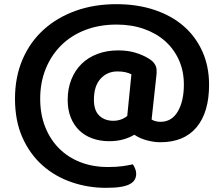

<svg xmlns="http://www.w3.org/2000/svg" viewBox="-20 -678 1076 922"><path d="M708 -104Q716 -99 727 -96Q738 -93 750 -93Q805 -93 834 -143Q863 -193 863 -272Q863 -336 839.5 -389Q816 -442 773.5 -480Q731 -518 671.5 -539Q612 -560 540 -560Q457 -560 389.5 -534Q322 -508 274 -460.5Q226 -413 199.5 -347.5Q173 -282 173 -204Q173 -129 197 -68.5Q221 -8 264 35Q307 78 366.5 101Q426 124 498 124Q539 124 568 120Q597 116 618 111Q624 120 629 132Q634 144 634 156Q634 172 627 184.5Q620 197 603.5 206Q587 215 559 219.5Q531 224 489 224Q403 224 324 197Q245 170 184.5 116.5Q124 63 88 -17Q52 -97 52 -204Q52 -308 88 -392Q124 -476 189 -535Q254 -594 343 -626Q432 -658 539 -658Q639 -658 721.5 -630.5Q804 -603 862 -552.5Q920 -502 952 -430.5Q984 -359 984 -271Q984 -139 924 -67Q864 5 750 5Q719 5 685.5 -4Q652 -13 625 -31Q602 -17 572 -8.5Q542 0 504 0Q460 0 423 -13.5Q386 -27 360 -52.5Q334 -78 319.5 -114.5Q305 -151 305 -198Q305 -252 322.5 -296Q340 -340 371.5 -371Q403 -402 448 -419Q493 -436 547 -436Q594 -436 630 -425Q666 -414 692 -398Q732 -375 732 -340Q732 -334 732 -327.5Q732 -321 731 -315ZM431 -199Q431 -147 457 -122.5Q483 -98 524 -98Q562 -98 591 -121L611 -321Q600 -327 583.5 -331Q567 -335 544 -335Q495 -335 463 -300Q431 -265 431 -199Z"/></svg>

Font: Baloo Da 2 SemiBold
Style: Regular
Weight: 600
Designer: Noopur Datye, Sulekha Rajkumar and Ek Type
Foundry: Ek Type
Version: Version 1.640;hotconv 1.0.111;makeotfexe 2.5.65597; ttfautoh